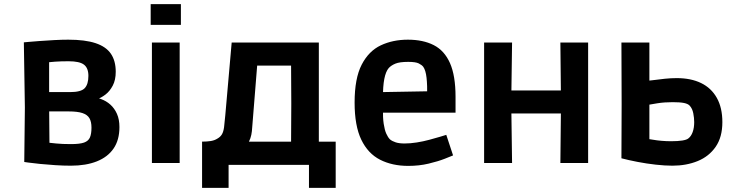

<svg xmlns="http://www.w3.org/2000/svg" viewBox="-20 -793 3580 934"><path d="M325 13Q289 13 249.5 10.5Q210 8 175.5 4.5Q141 1 119.5 -2Q98 -5 98 -5L101 -270L96 -587Q96 -587 117.5 -589Q139 -591 173 -593.5Q207 -596 244 -598Q281 -600 312 -600Q394 -600 445 -583Q496 -566 519.5 -531.5Q543 -497 543 -444Q543 -404 528.5 -376.5Q514 -349 493 -333Q472 -317 451.5 -310Q431 -303 417 -303L453 -372V-244L414 -322Q444 -321 470.5 -311.5Q497 -302 517 -284Q537 -266 549 -239Q561 -212 561 -175Q561 -112 532.5 -70.5Q504 -29 451 -8Q398 13 325 13ZM325 -92Q368 -92 389 -99.5Q410 -107 417.5 -124.5Q425 -142 425 -172Q425 -201 415 -218Q405 -235 381 -243Q357 -251 314 -251H158L219 -284L221 -44L206 -100Q225 -98 253.5 -95Q282 -92 325 -92ZM321 -345Q374 -345 392 -364Q410 -383 410 -424Q410 -462 388.5 -478.5Q367 -495 314 -495Q277 -495 248 -493Q219 -491 203 -489L219 -547V-309L166 -345Z M719 0V-586H854V0ZM713 -672V-773H860V-672Z M963 121V-104Q987 -104 1005.5 -107Q1024 -110 1038 -119Q1052 -127 1059.5 -139.5Q1067 -152 1070 -174.5Q1073 -197 1076 -233L1107 -586H1531V-104H1613V121H1483V9H1092V121ZM1207 -175Q1206 -154 1202.5 -137Q1199 -120 1191 -104H1396L1397 -289L1396 -474H1231Z M1966 14Q1888 14 1829 -16Q1770 -46 1737.5 -113.5Q1705 -181 1705 -294Q1705 -412 1739.5 -478.5Q1774 -545 1832.5 -572.5Q1891 -600 1964 -600Q2038 -600 2090 -573.5Q2142 -547 2169 -486Q2196 -425 2196 -322V-245H1782L1843 -265Q1842 -221 1846.5 -191Q1851 -161 1859 -143Q1867 -125 1877 -115Q1888 -106 1905 -100.5Q1922 -95 1948 -95Q1976 -95 2007.5 -100Q2039 -105 2068.5 -113Q2098 -121 2120 -127.5Q2142 -134 2151 -137L2184 -37Q2175 -33 2143 -20.5Q2111 -8 2065 3Q2019 14 1966 14ZM1843 -318 1783 -344 2120 -350 2058 -324Q2059 -378 2055 -414.5Q2051 -451 2039 -468Q2032 -477 2017 -484.5Q2002 -492 1966 -492Q1924 -492 1903.5 -483.5Q1883 -475 1871 -462Q1842 -428 1843 -318Z M2335 0V-586H2471L2467 -295L2471 0ZM2706 0 2709 -294 2706 -586H2841V0ZM2397 -241V-353H2779V-241Z M3251 13Q3215 13 3170 8Q3125 3 3081 -5.5Q3037 -14 3003 -23L3004 -286L3003 -586H3139V-401Q3144 -401 3165 -404Q3186 -407 3215 -410Q3244 -413 3272 -413Q3341 -413 3390.5 -389Q3440 -365 3467 -317Q3494 -269 3494 -199Q3494 -126 3461.5 -79Q3429 -32 3374 -9.5Q3319 13 3251 13ZM3245 -106Q3278 -106 3299.5 -109.5Q3321 -113 3329 -120Q3342 -130 3349.5 -150.5Q3357 -171 3357 -199Q3357 -219 3352.5 -242Q3348 -265 3335 -279Q3327 -288 3307.5 -292Q3288 -296 3252 -296Q3211 -296 3177.5 -290.5Q3144 -285 3139 -284V-116Q3142 -116 3158.5 -113Q3175 -110 3198 -108Q3221 -106 3245 -106Z"/></svg>

Font: Ruda ExtraBold
Style: Regular
Weight: 800
Designer: Mariela Monsalve and Angelina Sanchez
Foundry: Mariela Monsalve and Angelina Sanchez
Version: Version 2.000